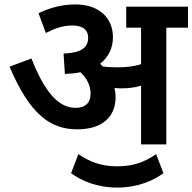

<svg xmlns="http://www.w3.org/2000/svg" viewBox="-20 -652 869 867"><path d="M502 -214C502 -228 500 -242 497 -255C506 -254 516 -253 525 -253C558 -253 587 -256 617 -265V0H731V-527H829V-622H550V-527H617V-362C584 -352 551 -348 510 -348C485 -348 464 -349 444 -352C440 -356 436 -361 432 -364C470 -394 490 -435 490 -484C490 -569 430 -632 320 -632C250 -632 192 -611 154 -592L187 -503C226 -523 263 -537 308 -537C344 -537 378 -523 378 -482C378 -438 350 -414 267 -410L273 -318C298 -319 322 -321 343 -326C372 -298 389 -268 389 -229C389 -186 364 -165 321 -165C239 -165 178 -246 122 -388L23 -351C115 -135 207 -68 329 -68C437 -68 502 -120 502 -214ZM509 195C603 195 673 163 718 130L685 44C634 79 584 99 509 99C435 99 384 78 334 44L301 130C347 164 417 195 509 195Z"/></svg>

Font: Noto Sans SemiBold
Style: Italic
Weight: 600
Italic angle: -12°
Designer: Monotype Design Team
Foundry: Monotype Imaging Inc.
Version: Version 2.013